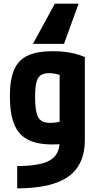

<svg xmlns="http://www.w3.org/2000/svg" viewBox="-20 -810 540 1050"><path d="M280 -790H410L330 -570H160ZM74 98Q199 98 252.5 67Q306 36 306 -35V-462L337 -390Q307 -401 287 -405.5Q267 -410 250 -410Q220 -410 203 -398.5Q186 -387 179 -359Q172 -331 172 -281Q172 -226 179.5 -194.5Q187 -163 205 -150.5Q223 -138 256 -138Q273 -138 292.5 -141.5Q312 -145 341 -152L375 -30Q350 -26 323 -23Q296 -20 267 -20Q183 -20 132 -46.5Q81 -73 57.5 -131Q34 -189 34 -284Q34 -374 57 -428Q80 -482 131.5 -506Q183 -530 268 -530Q371 -530 444 -498V-45Q444 91 354 155.5Q264 220 74 220Z"/></svg>

Font: M PLUS 1 Code
Style: Regular
Weight: 400
Designer: Coji Morishita
Foundry: UNDERFOREST DESIGN
Version: Version 1.005